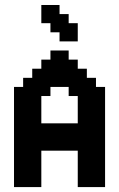

<svg xmlns="http://www.w3.org/2000/svg" viewBox="-20 -761 484 781"><path d="M259.3 -666.7H296.3V-592.6H222.2V-629.6H185.2V-666.7H148.1V-740.7H222.2V-703.7H259.3ZM148.1 -259.3H296.3V-370.4H259.3V-407.4H185.2V-370.4H148.1ZM296.3 -148.1H148.1V0H37V-407.4H74.1V-444.4H111.1V-481.5H148.1V-518.5H185.2V-555.6H259.3V-518.5H296.3V-481.5H333.3V-444.4H370.4V-407.4H407.4V0H296.3Z"/></svg>

Font: Jersey 15
Style: Regular
Weight: 400
Designer: Sarah Cadigan-Fried
Version: Version 1.001; ttfautohint (v1.8.4.7-5d5b)